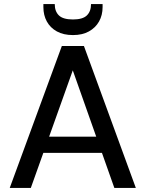

<svg xmlns="http://www.w3.org/2000/svg" viewBox="-20 -927 718 947"><path d="M28 0 285 -700H394L650 0H544L339 -580L132 0ZM144 -173 172 -253H501L528 -173ZM340 -754Q293 -754 260.5 -772Q228 -790 211 -821Q194 -852 194 -892V-907H250Q250 -871 270.5 -851Q291 -831 340 -831Q388 -831 408.5 -851Q429 -871 429 -907H486V-892Q486 -852 468.5 -821Q451 -790 418.5 -772Q386 -754 340 -754Z"/></svg>

Font: DMSans_18ptMedium
Style: Regular
Weight: 500
Designer: Colophon Foundry, Jonny Pinhorn
Foundry: Colophon Foundry
Version: Version 4.004;gftools[0.9.30]